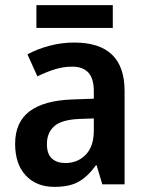

<svg xmlns="http://www.w3.org/2000/svg" viewBox="-20 -770 577 749"><path d="M270 -604Q466 -604 466 -415V-51H379L357 -125H354Q323 -82 287.5 -61.5Q252 -41 192 -41Q122 -41 80.5 -85.5Q39 -130 39 -209Q39 -293 95 -335.5Q151 -378 262 -382L346 -385V-414Q346 -464 324.5 -487Q303 -510 262 -510Q227 -510 193.5 -499.5Q160 -489 126 -472L87 -558Q126 -579 173 -591.5Q220 -604 270 -604ZM289 -306Q220 -303 191.5 -277.5Q163 -252 163 -208Q163 -169 182.5 -151.5Q202 -134 235 -134Q283 -134 314.5 -166.5Q346 -199 346 -260V-308ZM420 -750V-661H122V-750Z"/></svg>

Font: Noto Sans Tamil UI SemiCondensed SemiBold
Style: Regular
Weight: 600
Width: 4
Designer: Jelle Bosma - Monotype Design Team
Foundry: Monotype Imaging Inc.
Version: Version 2.004; ttfautohint (v1.8.4.7-5d5b)